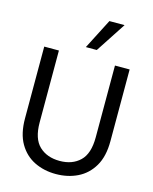

<svg xmlns="http://www.w3.org/2000/svg" viewBox="-138 -1036 909 1138"><g transform="rotate(15 317.0 -467.0)"><path d="M316 12Q243 12 184 -17Q125 -46 90 -106Q55 -166 55 -260V-700H145V-259Q145 -159 192.5 -114Q240 -69 318 -69Q395 -69 442 -114Q489 -159 489 -259V-700H579V-260Q579 -166 543.5 -106Q508 -46 448.5 -17Q389 12 316 12ZM294 -761 389 -946H482L361 -761Z"/></g></svg>

Font: HostGroteskRegular
Style: Regular
Weight: 400
Designer: Doukan Karapınar based on Poppins by Indian Type Foundry, Jonny Pinhorn
Foundry: Element Type
Version: Version 1.001; ttfautohint (v1.8.4.7-5d5b)